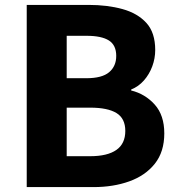

<svg xmlns="http://www.w3.org/2000/svg" viewBox="-20 -763 728 783"><path d="M89 0V-743H341Q418 -743 479.5 -726Q541 -709 577 -669.5Q613 -630 613 -559Q613 -525 601 -492.5Q589 -460 567 -435Q545 -410 515 -398V-394Q572 -380 611 -336.5Q650 -293 650 -219Q650 -144 611.5 -95.5Q573 -47 507.5 -23.5Q442 0 361 0ZM252 -444H332Q396 -444 425 -468.5Q454 -493 454 -535Q454 -579 424 -598Q394 -617 333 -617H252ZM252 -126H348Q418 -126 454.5 -151.5Q491 -177 491 -229Q491 -280 455 -302Q419 -324 348 -324H252Z"/></svg>

Font: Noto Sans TC Thin ExtraBold
Style: Regular
Weight: 800
Version: Version 2.004-H2;hotconv 1.0.118;makeotfexe 2.5.65603